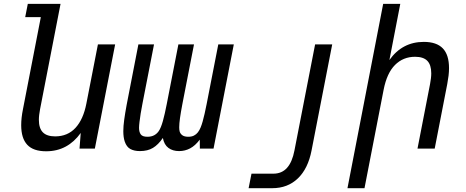

<svg xmlns="http://www.w3.org/2000/svg" viewBox="-20 -780 2448 1008"><path d="M222.2 14.2Q154.8 14.2 123 -20Q91.3 -54.2 91.3 -122.6Q91.3 -161.1 100.6 -207L194.3 -689.9H112.3L126 -759.8H297.9L190.4 -207Q187.5 -191.4 185.8 -177.5Q184.1 -163.6 184.1 -150.9Q184.1 -106.4 205.1 -85.2Q226.1 -64 269.5 -64Q335 -64 376.2 -108.6Q417.5 -153.3 433.6 -236.8L494.1 -546.9H584.5L478 0H397.5L403.8 -82Q370.1 -34.7 324.7 -10.3Q279.3 14.2 222.2 14.2Z M714.8 13.2Q684.6 13.2 664.6 2.4Q644.5 -8.3 634.8 -37.1Q627.4 -59.1 627.4 -91.3Q627.4 -117.7 632.1 -151.6Q636.7 -185.5 645 -230L706.5 -546.9H788.6L727.5 -233.9Q722.2 -205.1 718.5 -183.8Q714.8 -162.6 712.4 -140.1Q711.4 -131.3 710.7 -123.5Q710 -115.7 710 -108.9Q710 -86.9 719 -74.5Q728 -62 753.9 -62Q774.4 -62 789.1 -69.8Q803.7 -77.6 813.5 -91.8Q825.2 -108.9 835.2 -144.8Q845.2 -180.7 855.5 -233.9L916.5 -546.9H998.5L937.5 -233.9Q929.2 -190.4 925 -160.4Q920.9 -130.4 920.9 -111.8Q920.9 -98.1 923.3 -89.4Q926.8 -77.6 937.5 -69.8Q948.2 -62 968.8 -62Q985.8 -62 998 -68.1Q1010.3 -74.2 1018.8 -85.2Q1027.3 -96.2 1033.2 -110.6Q1039.1 -125 1043.9 -142.1Q1054.2 -178.7 1064.9 -233.9L1126 -546.9H1207.5L1101.1 0H1029.3L1028.8 -46.9Q1004.9 -15.1 978 -1Q951.2 13.2 920.4 13.2Q886.7 13.2 864.3 -3.4Q841.8 -20 835 -55.7Q811 -20.5 783.2 -3.7Q755.4 13.2 714.8 13.2Z M1300.3 131.8H1414.6Q1459.5 131.8 1486.8 101.3Q1514.2 70.8 1525.9 9.8L1634.3 -546.9H1724.1L1615.7 9.8Q1597.2 105.5 1543.7 156.7Q1490.2 208 1409.2 208H1285.2Z M1991.7 -759.8H2081.5L2024.4 -464.8Q2091.8 -560.1 2205.1 -560.1Q2272 -560.1 2304.7 -526.1Q2337.4 -492.2 2337.4 -422.4Q2337.4 -403.8 2335 -383.1Q2332.5 -362.3 2328.1 -338.9L2262.2 0H2171.9L2237.8 -338.9Q2240.7 -354.5 2242.4 -368.7Q2244.1 -382.8 2244.1 -395Q2244.1 -439.5 2223.4 -460.7Q2202.6 -481.9 2159.2 -481.9Q2096.7 -481.9 2054 -439.2Q2011.2 -396.5 1994.1 -309.1L1893.6 208H1804.2Z"/></svg>

Font: Hack
Style: Italic
Weight: 400
Italic angle: -11°
Monospace: yes
Designer: Christopher Simpkins
Foundry: Christopher Simpkins
Version: Version 2.019; ttfautohint (v1.4.1) -l 4 -r 80 -G 350 -x 0 -